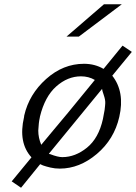

<svg xmlns="http://www.w3.org/2000/svg" viewBox="-20 -786 640 903"><path d="M293 -614 469 -766H553L351 -614ZM93 -235Q93 -240 94 -243Q117 -343 197 -414.5Q277 -486 375 -486Q426 -486 467 -462L556 -571H557L600 -542L508 -430Q568 -354 541 -236Q517 -131 435.5 -62Q354 7 261 7Q238 7 217 2Q196 -3 182 -8L169 -14L79 97L35 67L128 -46Q65 -115 93 -235ZM168 -238 167 -232Q162 -211 160 -172Q160 -138 174 -105Q179 -111 223.5 -164.5Q268 -218 300 -256L426 -410Q397 -427 361 -427Q298 -427 244.5 -379.5Q191 -332 168 -238ZM210 -63Q212 -61 216 -61Q252 -47 273 -47Q334 -47 389 -91.5Q444 -136 464 -226L472 -269Q473 -276 474 -287Q475 -298 475 -300Q476 -316 468 -339Q460 -362 460 -368Z"/></svg>

Font: Coval
Style: Light Italic
Weight: 300
Foundry: Context Ltd
Version: Version 001.000